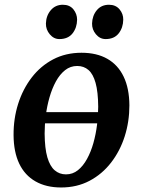

<svg xmlns="http://www.w3.org/2000/svg" viewBox="-20 -796 613 828"><path d="M421.5 -264H152.5L159.5 -312.5H427.5ZM331.5 -568.5Q397.5 -568.5 443.2 -542.2Q489 -516 513.2 -465.5Q537.5 -415 538 -342Q538 -271.5 517.8 -208Q497.5 -144.5 459 -94.8Q420.5 -45 366 -16.2Q311.5 12.5 243.5 12.5Q179 12.5 133 -13.8Q87 -40 63 -90.2Q39 -140.5 38.5 -213Q38 -284 58.2 -348Q78.5 -412 116.8 -461.8Q155 -511.5 209.2 -540Q263.5 -568.5 331.5 -568.5ZM313 -511.5Q283.5 -511.5 260.8 -493.5Q238 -475.5 221.2 -445Q204.5 -414.5 193.5 -376.2Q182.5 -338 177.5 -297.8Q172.5 -257.5 172.5 -220Q173 -156 184.2 -117.5Q195.5 -79 216 -61.5Q236.5 -44 264.5 -44Q293.5 -44 316 -62Q338.5 -80 355.2 -110.5Q372 -141 382.8 -179.2Q393.5 -217.5 398.5 -258Q403.5 -298.5 403.5 -336Q403 -400 392.2 -438.5Q381.5 -477 361.5 -494.2Q341.5 -511.5 313 -511.5ZM236 -627.5Q212 -627.5 194.8 -648Q177.5 -668.5 178 -694.5Q179 -728.5 199 -752Q219 -775.5 251 -775.5Q280.5 -775.5 296.5 -755.8Q312.5 -736 312.5 -711Q312 -676.5 292.8 -652Q273.5 -627.5 236 -627.5ZM435.5 -627.5Q411 -627.5 393.8 -648Q376.5 -668.5 377 -694.5Q378 -728.5 397.5 -752Q417 -775.5 450 -775.5Q479 -775.5 495.5 -755.8Q512 -736 511.5 -711Q511 -676.5 491.8 -652Q472.5 -627.5 435.5 -627.5Z"/></svg>

Font: Merriweather SemiBold
Style: Italic
Weight: 600
Italic angle: -7.8°
Version: Version 2.101